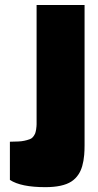

<svg xmlns="http://www.w3.org/2000/svg" viewBox="-20 -752 395 776"><path d="M163.1 4.4Q64.5 4.4 20 -24.9V-179.2Q40 -179.2 54.7 -180.2Q78.1 -181.2 100.6 -189.5Q112.8 -193.4 121.6 -211.4Q124 -216.8 126 -228.5Q127.9 -242.7 127.9 -249.5V-731.9H321.8V-165Q321.8 -143.1 320.3 -126Q315.9 -75.2 297.4 -47.4Q285.6 -29.3 268.1 -18.1Q232.9 4.4 163.1 4.4Z"/></svg>

Font: Squarion Black
Style: Regular
Weight: 900
Designer: Natanael Gama
Version: Version 1.00;September 12, 2019;FontCreator 11.5.0.2425 64-b